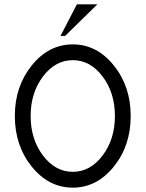

<svg xmlns="http://www.w3.org/2000/svg" viewBox="-20 -860 675 890"><path d="M317.4 9.8Q206.1 9.8 127.4 -87.4Q48.8 -184.6 48.8 -322.3Q48.8 -459.5 127.4 -556.9Q206.1 -654.3 317.4 -654.3Q428.7 -654.3 507.3 -556.9Q585.9 -459.5 585.9 -322.3Q585.9 -184.6 507.3 -87.4Q428.7 9.8 317.4 9.8ZM317.4 -63.5Q398.4 -63.5 455.6 -139.2Q512.7 -214.8 512.7 -322.3Q512.7 -429.7 455.6 -505.4Q398.4 -581.1 317.4 -581.1Q236.3 -581.1 179.2 -505.4Q122.1 -429.7 122.1 -322.3Q122.1 -214.8 179.2 -139.2Q236.3 -63.5 317.4 -63.5ZM281.7 -693.4H260.3L336.4 -839.8H431.2Z"/></svg>

Font: Catrinity
Style: Regular
Weight: 400
Designer: Alexander Lange
Foundry: High-Logic / Made with FontCreator
Version: Version 2.090;May 20, 2024;FontCreator 15.0.0.2974 64-bit